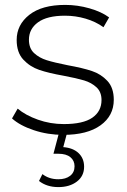

<svg xmlns="http://www.w3.org/2000/svg" viewBox="-20 -546 518 783"><path d="M29 -63 52 -103Q84 -76 134.5 -58Q185 -40 240 -40Q319 -40 356.5 -66Q394 -92 394 -138Q394 -171 373.5 -190Q353 -209 323 -218Q293 -227 240 -237Q178 -248 140 -261Q102 -274 75 -303Q48 -332 48 -383Q48 -445 99.5 -485.5Q151 -526 246 -526Q296 -526 345 -512Q394 -498 425 -475L402 -435Q370 -458 329 -470Q288 -482 245 -482Q172 -482 135 -455Q98 -428 98 -384Q98 -349 119 -329.5Q140 -310 170.5 -300.5Q201 -291 256 -280Q317 -269 354.5 -256.5Q392 -244 418 -216Q444 -188 444 -139Q444 -74 390 -35Q336 4 238 4Q175 4 118 -15Q61 -34 29 -63ZM139 192 153 164Q180 185 218 185Q248 185 266 171Q284 157 284 132Q284 109 267 95Q250 81 218 81H198L221 -6H254L238 54Q278 57 300.5 78.5Q323 100 323 134Q323 172 293.5 194.5Q264 217 218 217Q171 217 139 192Z"/></svg>

Font: Idrija Light
Style: Regular
Weight: 300
Designer: Julieta Ulanovsky
Foundry: Julieta Ulanovsky
Version: Version 7.200